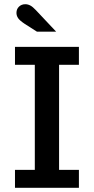

<svg xmlns="http://www.w3.org/2000/svg" viewBox="-20 -890 445 910"><path d="M51 0V-85H145V-583H51V-668H354V-583H260V-85H354V0ZM155 -740 97 -777Q73 -793 65.5 -804.5Q58 -816 58 -829Q58 -847 70 -858.5Q82 -870 100 -870Q112 -870 123.5 -864Q135 -858 150 -842L246 -740Z"/></svg>

Font: Atkinson Hyperlegible Next Medium
Style: Regular
Weight: 500
Designer: Elliott Scott, Megan Eiswerth, Linus Boman, Theodore Petrosky, Letters from Sweden
Foundry: Applied Design Works, Letters from Sweden
Version: Version 2.001